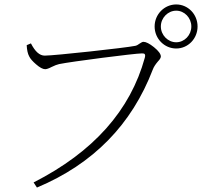

<svg xmlns="http://www.w3.org/2000/svg" viewBox="-20 -818 908 863"><path d="M146 25C399 -81 572 -258 667 -506C671 -517 679 -529 690 -542C699 -551 703 -559 703 -564C703 -575 693 -589 672 -606C652 -622 636 -630 625 -630C621 -630 616 -628 609 -623C601 -617 594 -613 588 -612C545 -603 225 -568 181 -568C158 -568 138 -586 119 -623L100 -615C101 -593 105 -576 111 -565C116 -554 127 -542 142 -529C159 -514 173 -507 183 -507C189 -507 199 -510 212 -517C226 -524 237 -528 246 -530C299 -541 586 -578 618 -578C625 -578 629 -577 630 -575C633 -572 633 -567 631 -559C566 -322 400 -135 131 2ZM772 -798C719 -798 675 -754 675 -699C675 -644 719 -600 772 -600C825 -600 868 -644 868 -699C868 -754 825 -798 772 -798ZM772 -628C735 -628 703 -660 703 -699C703 -738 735 -770 772 -770C809 -770 840 -738 840 -699C840 -660 809 -628 772 -628Z"/></svg>

Font: AllPunType ExtraLight
Style: Regular
Weight: 280
Version: 1.0